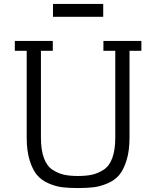

<svg xmlns="http://www.w3.org/2000/svg" viewBox="-20 -937 790 971"><path d="M55 -680H115V-241Q115 -174 130 -126Q145 -78 167.5 -51.5Q190 -25 226 -9.5Q262 6 295 10Q328 14 374 14Q420 14 453.5 10Q487 6 523.5 -9.5Q560 -25 582.5 -51.5Q605 -78 620 -126Q635 -174 635 -241V-680H695V-730H503V-680H563V-241Q563 -179 548 -138Q533 -97 504 -78.5Q475 -60 445.5 -53.5Q416 -47 374 -47Q333 -47 303.5 -53.5Q274 -60 245.5 -78.5Q217 -97 202 -138Q187 -179 187 -241V-680H247V-730H55ZM248 -852H502V-917H248Z"/></svg>

Font: Glegoo
Style: Regular
Weight: 400
Version: Version 2.0.1; ttfautohint (v0.9) -r 48 -G 60